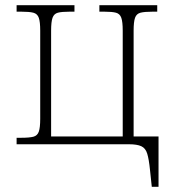

<svg xmlns="http://www.w3.org/2000/svg" viewBox="-20 -556 670 740"><path d="M565 164 558 98Q554 58 547.5 36.5Q541 15 524.5 7.5Q508 0 477 0H44V-25H62Q93 -25 108.5 -29Q124 -33 129.5 -48.5Q135 -64 135 -98V-438Q135 -472 129.5 -487.5Q124 -503 108.5 -507Q93 -511 62 -511H44V-536H267V-511H248Q218 -511 203 -507Q188 -503 182.5 -487.5Q177 -472 177 -438V-30H453V-438Q453 -472 447.5 -487.5Q442 -503 427 -507Q412 -511 382 -511H363V-536H586V-511H568Q537 -511 521.5 -507Q506 -503 500.5 -487.5Q495 -472 495 -438V-30H591V164Z"/></svg>

Font: Noto Serif ExtraLight
Style: Regular
Weight: 200
Designer: Monotype Design Team
Foundry: Monotype Imaging Inc.
Version: Version 2.015; ttfautohint (v1.8.4.7-5d5b)